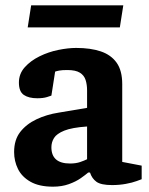

<svg xmlns="http://www.w3.org/2000/svg" viewBox="-20 -689 560 721"><path d="M179 12Q127 12 94.5 -6.5Q62 -25 47.5 -54.5Q33 -84 33 -118Q33 -164 56 -193.5Q79 -223 117 -241Q155 -259 200 -266L307 -284V-350Q307 -371 301.5 -388.5Q296 -406 280 -416Q264 -426 233 -426Q213 -426 202.5 -424Q192 -422 187 -420L173 -330Q171 -329 156.5 -324.5Q142 -320 120 -320Q88 -320 69.5 -332.5Q51 -345 51 -379Q51 -412 73 -436.5Q95 -461 128.5 -477.5Q162 -494 199 -501.5Q236 -509 266 -509Q320 -509 358.5 -496Q397 -483 418 -453.5Q439 -424 439 -373V-81L512 -67V-16Q509 -15 493 -9Q477 -3 452.5 1.5Q428 6 401 6Q359 6 342 -6.5Q325 -19 318 -41H311Q302 -33 283.5 -20Q265 -7 238.5 2.5Q212 12 179 12ZM243 -75Q265 -75 281 -80.5Q297 -86 307 -91V-214Q250 -210 221.5 -198.5Q193 -187 183 -171Q173 -155 173 -136Q173 -75 243 -75ZM84 -586 97 -669H443L430 -586Z"/></svg>

Font: Faustina Light
Style: Bold
Weight: 700
Version: Version 1.200